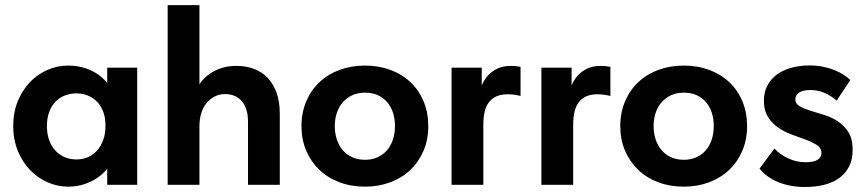

<svg xmlns="http://www.w3.org/2000/svg" viewBox="-20 -720 3371 748"><path d="M397.7 0H514.5V-325.5V-332.5V-456.5H397.7V-332.5L390.7 -325.5V-126L397.7 -111ZM245.2 7.2Q279.7 7.2 309.9 -3Q340 -13.3 363.9 -30.4Q387.7 -47.5 403.9 -70.9Q420 -94.3 425.8 -120.8V-226.8H390.7Q390.7 -198.5 382.2 -174.9Q373.7 -151.3 359 -134.4Q344.2 -117.5 323.4 -108.1Q302.5 -98.8 277.8 -98.8Q253.3 -98.8 232.3 -107.6Q211.3 -116.5 195.6 -133.5Q180 -150.5 171.4 -174.5Q162.8 -198.5 162.8 -228.5Q162.8 -260.5 171.9 -284.5Q181 -308.5 196.9 -324.5Q212.8 -340.5 233.8 -348.4Q254.8 -356.2 277.5 -356.2Q303 -356.2 324.1 -347Q345.2 -337.7 360 -321.6Q374.7 -305.5 382.7 -283.1Q390.7 -260.8 390.7 -234.5H420.8V-342Q418.5 -366 404 -387.9Q389.5 -409.8 366.2 -427Q343 -444.3 312.1 -454.4Q281.2 -464.5 245.2 -464.5Q202.7 -464.5 164.1 -447.4Q125.5 -430.3 96.1 -399.3Q66.7 -368.3 49.1 -325.1Q31.5 -282 31.5 -229Q31.5 -176 49.4 -132.4Q67.2 -88.8 97 -57.8Q126.7 -26.8 165.4 -9.8Q204 7.2 245.2 7.2Z M633.2 0H757V-325.5V-332.2V-700H633.2V-332.2V-325.5V-126V-111ZM946.2 -244.7V0H1070V-266.8V-277.3Q1070 -322.8 1057.9 -357.4Q1045.8 -392 1023.8 -415.6Q1001.8 -439.3 970.6 -451.3Q939.5 -463.3 901.4 -463.3Q865.5 -463.3 836.6 -452.8Q807.8 -442.3 786.6 -424.5Q765.5 -406.8 752 -383.4Q738.5 -360 733.3 -334V-229H757Q757 -255.2 763.6 -277.7Q770.3 -300.2 783.4 -316.9Q796.5 -333.5 815.1 -343.5Q833.8 -353.5 857.5 -353.5Q875.5 -353.5 891.9 -347.2Q908.2 -341 920.2 -328Q932.2 -315 939.2 -294.5Q946.2 -273.9 946.2 -244.7Z M1402 7.2Q1454.5 7.2 1499.6 -9.5Q1544.8 -26.2 1577.8 -57.2Q1610.8 -88.2 1629.6 -131.8Q1648.5 -175.3 1648.5 -228.8Q1648.5 -281.5 1630.4 -324.9Q1612.3 -368.3 1579.6 -399.4Q1547 -430.5 1501.5 -447.5Q1456 -464.5 1402 -464.5Q1348.8 -464.5 1303.5 -447.9Q1258.2 -431.3 1225.2 -400.4Q1192.2 -369.5 1173.4 -325.8Q1154.5 -282 1154.5 -228.8Q1154.5 -176 1173 -132.9Q1191.5 -89.8 1224.2 -58.4Q1257 -27 1302.5 -9.9Q1348 7.2 1402 7.2ZM1402 -97.5Q1374 -97.5 1352 -107.6Q1330 -117.8 1314.9 -135.6Q1299.8 -153.5 1292 -177.6Q1284.3 -201.8 1284.3 -228.8Q1284.3 -256.5 1292.3 -280.4Q1300.3 -304.2 1315.5 -321.6Q1330.8 -339 1352.4 -349Q1374 -359 1402 -359Q1430 -359 1451.6 -349.4Q1473.2 -339.7 1488.4 -322Q1503.5 -304.2 1511.1 -280.7Q1518.7 -257.2 1518.7 -228.8Q1518.7 -200.3 1510.7 -176.1Q1502.7 -152 1487.6 -134.5Q1472.5 -117 1450.9 -107.3Q1429.3 -97.5 1402 -97.5Z M1970.5 -463.3Q1939.5 -463.3 1917.4 -452.5Q1895.3 -441.8 1880.5 -425.3Q1865.8 -408.8 1857.5 -388.4Q1849.3 -368 1846.3 -348.8L1856.8 -325.5V-456.5H1739.2V0H1863V-233.2Q1863 -262.7 1868.3 -285Q1873.5 -307.2 1885.1 -322.1Q1896.8 -337 1914.6 -344.9Q1932.5 -352.7 1958.3 -352.7Q1971 -352.7 1983.9 -350.9Q1996.8 -349 2008 -346.2V-459.5Q1998.5 -461.5 1988.5 -462.4Q1978.5 -463.3 1970.5 -463.3Z M2320.5 -463.3Q2289.5 -463.3 2267.4 -452.5Q2245.3 -441.8 2230.5 -425.3Q2215.8 -408.8 2207.5 -388.4Q2199.3 -368 2196.3 -348.8L2206.8 -325.5V-456.5H2089.2V0H2213V-233.2Q2213 -262.7 2218.3 -285Q2223.5 -307.2 2235.1 -322.1Q2246.8 -337 2264.6 -344.9Q2282.5 -352.7 2308.3 -352.7Q2321 -352.7 2333.9 -350.9Q2346.8 -349 2358 -346.2V-459.5Q2348.5 -461.5 2338.5 -462.4Q2328.5 -463.3 2320.5 -463.3Z M2644 7.2Q2696.5 7.2 2741.6 -9.5Q2786.8 -26.2 2819.8 -57.2Q2852.8 -88.2 2871.6 -131.8Q2890.5 -175.3 2890.5 -228.8Q2890.5 -281.5 2872.4 -324.9Q2854.3 -368.3 2821.6 -399.4Q2789 -430.5 2743.5 -447.5Q2698 -464.5 2644 -464.5Q2590.8 -464.5 2545.5 -447.9Q2500.2 -431.3 2467.2 -400.4Q2434.2 -369.5 2415.4 -325.8Q2396.5 -282 2396.5 -228.8Q2396.5 -176 2415 -132.9Q2433.5 -89.8 2466.2 -58.4Q2499 -27 2544.5 -9.9Q2590 7.2 2644 7.2ZM2644 -97.5Q2616 -97.5 2594 -107.6Q2572 -117.8 2556.9 -135.6Q2541.8 -153.5 2534 -177.6Q2526.3 -201.8 2526.3 -228.8Q2526.3 -256.5 2534.3 -280.4Q2542.3 -304.2 2557.5 -321.6Q2572.8 -339 2594.4 -349Q2616 -359 2644 -359Q2672 -359 2693.6 -349.4Q2715.2 -339.7 2730.4 -322Q2745.5 -304.2 2753.1 -280.7Q2760.7 -257.2 2760.7 -228.8Q2760.7 -200.3 2752.7 -176.1Q2744.7 -152 2729.6 -134.5Q2714.5 -117 2692.9 -107.3Q2671.3 -97.5 2644 -97.5Z M3116.7 8.5Q3155.5 8.5 3189.3 0.4Q3223 -7.8 3248 -25.3Q3273 -42.8 3287.4 -70.4Q3301.8 -98 3301.8 -137.5Q3301.8 -179.5 3285.1 -205.4Q3268.5 -231.3 3243.9 -247.4Q3219.3 -263.5 3190 -272.5Q3160.8 -281.5 3136.1 -289.1Q3111.5 -296.8 3094.9 -306.4Q3078.3 -316 3078.3 -333.5Q3078.3 -347.2 3091.9 -358.2Q3105.5 -369.2 3138.3 -369.2Q3166.7 -369.2 3192.5 -358Q3218.2 -346.7 3239.5 -328L3292.8 -408.3Q3281.5 -419 3265.6 -429.3Q3249.8 -439.5 3229.9 -447.4Q3210 -455.3 3186.1 -460.1Q3162.2 -465 3134 -465Q3095.5 -465 3062.7 -456Q3030 -447 3006.4 -429.5Q2982.7 -412 2969.4 -386.3Q2956 -360.5 2956 -327.8Q2956 -289 2972.6 -263.4Q2989.2 -237.7 3014.2 -221.2Q3039.2 -204.7 3068.1 -194.5Q3097 -184.2 3122 -174.7Q3147 -165.2 3163.6 -154.1Q3180.2 -143 3180.2 -124.5Q3180.2 -116 3176.5 -109.1Q3172.7 -102.3 3165.6 -97.8Q3158.5 -93.3 3147 -90.6Q3135.5 -88 3119.5 -88Q3082.8 -88 3051 -102.8Q3019.3 -117.5 2997 -141.3L2939 -63Q2953 -46 2971 -32.9Q2989 -19.8 3011.4 -10.6Q3033.7 -1.5 3060.1 3.5Q3086.5 8.5 3116.7 8.5Z"/></svg>

Font: Tilda Sans VF
Style: Regular
Weight: 400
Designer: ParaType Ltd
Foundry: ParaType Ltd
Version: Version 1.010